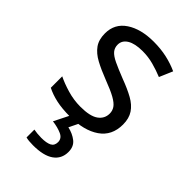

<svg xmlns="http://www.w3.org/2000/svg" viewBox="-236 -629 951 951"><g transform="rotate(45 239.5 -153.0)"><path d="M434 -148Q434 -70 376 -30Q318 10 220 10Q164 10 123.5 1Q83 -8 52 -24V-104Q84 -88 129.5 -74.5Q175 -61 222 -61Q289 -61 319 -82.5Q349 -104 349 -140Q349 -160 338 -176Q327 -192 298.5 -208Q270 -224 217 -244Q165 -264 128 -284Q91 -304 71 -332Q51 -360 51 -404Q51 -472 106.5 -509Q162 -546 252 -546Q301 -546 343.5 -536.5Q386 -527 423 -510L393 -440Q359 -454 322 -464Q285 -474 246 -474Q192 -474 163.5 -456.5Q135 -439 135 -409Q135 -387 148 -371.5Q161 -356 191.5 -341.5Q222 -327 273 -307Q324 -288 360 -268Q396 -248 415 -219.5Q434 -191 434 -148ZM339 139Q339 187 302 213.5Q265 240 191 240Q159 240 141 235V180Q150 182 165 183.5Q180 185 194 185Q230 185 249 175.5Q268 166 268 141Q268 115 241.5 103Q215 91 177 86L220 0H278L252 53Q288 61 313.5 81Q339 101 339 139Z"/></g></svg>

Font: Noto Sans SignWriting
Style: Regular
Weight: 400
Designer: Monotype Design Team
Foundry: Monotype Imaging Inc.
Version: Version 2.004; ttfautohint (v1.8.4.7-5d5b)